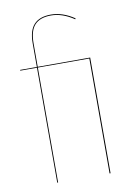

<svg xmlns="http://www.w3.org/2000/svg" viewBox="-83 -789 610 845"><g transform="rotate(-10 221.5 -366.5)"><path d="M204.1 -733.4Q256.3 -733.4 308.6 -698.2L306.6 -694.3Q254.4 -729.5 204.1 -729.5Q154.8 -729.5 131.1 -703.9Q107.4 -678.2 107.4 -622.1V-517.1H341.8V0H337.4V-513.7H107.4V0H103.5V-513.7H28.8V-517.1H103.5V-622.6Q103.5 -679.7 128.4 -706.5Q153.3 -733.4 204.1 -733.4Z"/></g></svg>

Font: Fira Sans Compressed Four
Style: Regular
Weight: 100
Width: 1
Designer: Carrois Corporate & Edenspiekermann AG
Foundry: Carrois Corporate GbR & Edenspiekermann AG
Version: Version 4.203;PS 004.203;hotconv 1.0.88;makeotf.lib2.5.64775